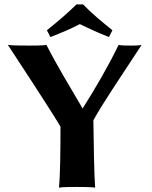

<svg xmlns="http://www.w3.org/2000/svg" viewBox="-20 -853 693 876"><path d="M406 -304C448 -381 515 -478 626 -648C613 -645 591 -645 579 -645C566 -645 533 -645 521 -648C474 -550 412 -445 357 -358C298 -459 243 -548 192 -648C175 -645 131 -645 114 -645C97 -645 33 -645 16 -648C56 -588 218 -340 256 -275C256 -178 255 -53 249 3C265 0 316 0 331 0C346 0 398 0 414 3C410 -48 407 -205 406 -304ZM493 -715C448 -751 398 -792 359 -833H329C290 -794 239 -751 194 -715L210 -684C256 -702 303 -721 344 -743C387 -722 431 -702 477 -684Z"/></svg>

Font: Libertinus Sans
Style: Bold
Weight: 700
Designer: Philipp H. Poll, Khaled Hosny
Foundry: Caleb Maclennan
Version: Version 7.050;RELEASE